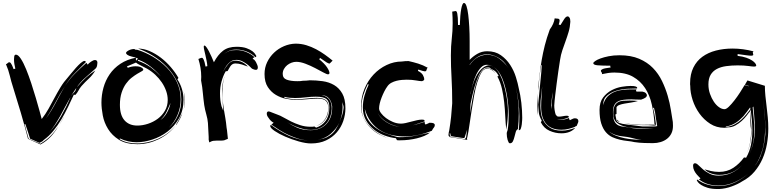

<svg xmlns="http://www.w3.org/2000/svg" viewBox="-20 -931 5228 1289"><path d="M168 1Q145 -89 120 -173.5Q95 -258 68 -344Q55 -384 46 -422.5Q37 -461 20 -500Q27 -502 31.5 -507.5Q36 -513 43 -513Q48 -513 52.5 -507Q57 -501 60.5 -493.5Q64 -486 67 -478Q70 -470 71 -467L83 -470Q79 -486 76.5 -501.5Q74 -517 74 -533Q74 -539 75.5 -551.5Q77 -564 87 -564Q102 -564 120 -536.5Q138 -509 155.5 -466Q173 -423 190 -371.5Q207 -320 221 -272Q235 -224 245.5 -186Q256 -148 260 -132Q286 -165 306 -201Q326 -237 345.5 -273.5Q365 -310 386.5 -345.5Q408 -381 437 -413Q444 -421 458.5 -439Q473 -457 489.5 -475.5Q506 -494 522 -508Q538 -522 548 -522Q553 -522 557 -515Q519 -477 481.5 -439Q444 -401 416 -353Q445 -399 482.5 -436.5Q520 -474 560 -509L569 -497Q575 -506 591 -517Q607 -528 618 -528Q626 -528 630 -523Q634 -518 634 -510Q634 -503 632 -492Q630 -481 626 -476Q621 -469 614 -464Q581 -434 551.5 -408.5Q522 -383 496 -346L503 -353Q530 -385 557.5 -410Q585 -435 620 -458Q601 -426 576.5 -403.5Q552 -381 527 -353Q515 -339 506.5 -322.5Q498 -306 485 -293L476 -296Q457 -255 436.5 -212.5Q416 -170 392 -129.5Q368 -89 338.5 -53Q309 -17 272 10Q269 16 259.5 20.5Q250 25 245 28L182 0Q175 -23 166.5 -49Q158 -75 150 -98L145 -97L172 0Q173 1 175.5 2Q178 3 185.5 6.5Q193 10 208.5 16.5Q224 23 251 34Q291 10 319 -18Q346 -45 371 -82Q360 -63 348 -47Q336 -30 322 -15Q308 0 291 13.5Q274 27 252 39ZM308 -38Q356 -92 390.5 -152Q425 -212 452 -275V-277Q435 -247 418.5 -215.5Q402 -184 385 -153.5Q368 -123 349 -93.5Q330 -64 308 -38ZM354 -241Q384 -298 416 -353Q381 -299 352 -243Q323 -188 289 -136Q325 -186 354 -241ZM492 -340Q482 -326 473.5 -312.5Q465 -299 457 -286Q466 -299 478 -311.5Q490 -324 492 -340ZM376 -89Q392 -115 406 -142Q407 -143 408 -144Q407 -143 407 -142Q393 -115 376 -89ZM421 -169 413 -154ZM429 -185Q425 -177 421 -169Q425 -177 429 -185ZM412 -153Q411 -150 409 -147Q411 -150 412 -153ZM374 -86Q372 -84 371 -82Q372 -84 374 -86Z M883 -602Q884 -597 894 -597H896Q902 -597 904 -596Q956 -580 1007.5 -549.5Q1059 -519 1100.5 -476.5Q1142 -434 1167.5 -380Q1193 -326 1193 -264Q1193 -210 1172 -160Q1151 -110 1114 -73Q1152 -106 1174.5 -155.5Q1197 -205 1197 -262Q1197 -326 1170 -381.5Q1143 -437 1101 -481Q1059 -525 1007.5 -556.5Q956 -588 907 -605Q945 -605 984.5 -588Q1024 -571 1060 -543.5Q1096 -516 1126.5 -480.5Q1157 -445 1178 -408L1171 -398Q1191 -368 1201.5 -333Q1212 -298 1212 -261Q1212 -190 1181.5 -136.5Q1151 -83 1104.5 -47.5Q1058 -12 1002.5 6Q947 24 898 24Q870 24 841.5 18Q813 12 784 -2V4Q812 20 841.5 26Q871 32 900 32Q972 32 1041.5 0.5Q1111 -31 1159 -88Q1113 -29 1044.5 4Q976 37 902 37Q826 37 779 7.5Q732 -22 705.5 -65Q679 -108 670 -156Q661 -204 661 -242Q661 -293 674.5 -342Q688 -391 716 -432Q744 -473 788 -502.5Q832 -532 894 -544L865 -551Q844 -556 835 -563Q826 -570 826 -575Q826 -583 843.5 -592.5Q861 -602 883 -602ZM838 -476Q865 -486 890 -486Q915 -486 928.5 -478.5Q942 -471 942 -463Q942 -458 930.5 -452Q919 -446 901.5 -435.5Q884 -425 863.5 -409Q843 -393 825.5 -368.5Q808 -344 796.5 -309Q785 -274 785 -227Q785 -158 816 -123Q847 -88 902 -88Q937 -88 973.5 -100Q1010 -112 1039.5 -134Q1069 -156 1087.5 -188Q1106 -220 1106 -260Q1106 -290 1095.5 -320Q1085 -350 1066.5 -377.5Q1048 -405 1022.5 -429Q997 -453 967 -470Q938 -486 919.5 -494.5Q901 -503 893 -511Q885 -507 870.5 -501.5Q856 -496 832 -485ZM905 -523Q951 -508 993 -478Q1029 -451 1059 -419Q1030 -453 996 -480Q957 -512 909 -530ZM1099 -182Q1084 -150 1057 -125Q1075 -137 1087.5 -154Q1100 -171 1108 -188Q1116 -205 1120 -219Q1123 -232 1125 -240Q1114 -214 1099 -182ZM1166 -96Q1165 -94 1163 -92Q1162 -91 1161 -91Q1160 -91 1166 -101.5Q1172 -112 1180.5 -126.5Q1189 -141 1197 -157Q1204 -169 1207 -178Q1193 -135 1166 -96ZM1222 -258Q1222 -242 1220 -226.5Q1218 -211 1213 -198Q1220 -223 1220 -254Q1220 -277 1216 -299Q1213 -318 1208 -336Q1213 -318 1217 -300Q1222 -280 1222 -258ZM905 -539 896 -543Q895 -541 893 -539Q891 -537 891 -535Q891 -533 893.5 -529.5Q896 -526 898 -524ZM1065 -412Q1062 -416 1059 -419Q1062 -415 1065 -412ZM1207 -178Q1208 -180 1208 -182Q1208 -180 1207 -178ZM1209 -184Q1208 -183 1208 -182Q1208 -183 1209 -184Z M1485 11Q1475 13 1463 13H1434Q1408 13 1397.5 19Q1387 25 1385 25L1381 7V-11L1376 -105Q1374 -132 1365 -163Q1356 -194 1351 -226Q1348 -247 1346 -266L1342 -305Q1340 -325 1337.5 -346Q1335 -367 1330 -391Q1330 -397 1330.5 -403Q1331 -409 1331 -415Q1331 -446 1326 -476Q1321 -506 1312 -535Q1319 -538 1325 -540.5Q1331 -543 1336 -543Q1341 -543 1347 -531.5Q1353 -520 1360 -484Q1362 -484 1366 -485.5Q1370 -487 1372 -487Q1371 -504 1367 -523.5Q1363 -543 1359 -561Q1355 -579 1351.5 -593.5Q1348 -608 1348 -617Q1348 -619 1348.5 -622Q1349 -625 1353 -625Q1358 -625 1366 -614Q1374 -603 1383 -586Q1392 -569 1400.5 -549.5Q1409 -530 1416 -513Q1443 -564 1477.5 -590.5Q1512 -617 1568 -617Q1609 -617 1635 -607.5Q1661 -598 1675.5 -586.5Q1690 -575 1695 -565L1701 -555Q1701 -549 1695 -547Q1669 -572 1636 -585Q1603 -598 1568 -598Q1534 -598 1517 -589Q1501 -581 1483 -569Q1502 -581 1518 -588Q1535 -595 1567 -595Q1602 -595 1634 -581.5Q1666 -568 1689 -547Q1684 -545 1680.5 -542.5Q1677 -540 1677 -535Q1682 -535 1688 -528.5Q1694 -522 1699 -513Q1704 -504 1707.5 -494.5Q1711 -485 1711 -479Q1711 -462 1698 -462Q1688 -462 1674 -469Q1671 -470 1661.5 -480Q1652 -490 1638 -500.5Q1624 -511 1606 -520Q1588 -529 1566 -529Q1548 -529 1534.5 -521.5Q1521 -514 1510 -501.5Q1499 -489 1490 -473L1477 -449Q1492 -476 1510 -498Q1530 -524 1560 -524Q1586 -524 1608 -512.5Q1630 -501 1644 -484Q1627 -491 1604 -498Q1581 -505 1560 -505Q1549 -505 1541 -500Q1533 -495 1527.5 -487.5Q1522 -480 1517.5 -471Q1513 -462 1508 -454L1495 -452Q1478 -423 1467.5 -384.5Q1457 -346 1457 -304Q1457 -279 1459.5 -259Q1462 -239 1467 -218L1479 -187L1477 -216Q1475 -250 1473 -276.5Q1471 -303 1471 -335Q1473 -364 1479 -390Q1484 -412 1494 -431Q1482 -407 1478 -376Q1473 -342 1473 -304Q1473 -274 1476 -247Q1479 -220 1483.5 -193Q1488 -166 1493 -137.5Q1498 -109 1501 -75L1504 -56L1510 1ZM1497 -436 1494 -431Z M1844 -161Q1860 -156 1882.5 -143Q1905 -130 1933 -116Q1961 -102 1994.5 -91Q2028 -80 2066 -80H2077Q2083 -80 2091 -82L2102 -74Q2141 -86 2166 -119.5Q2191 -153 2191 -210Q2191 -251 2171.5 -266.5Q2152 -282 2100 -282Q2068 -282 2033.5 -277.5Q1999 -273 1961 -273Q1944 -273 1926 -274.5Q1908 -276 1889 -281V-275Q1929 -265 1968 -265Q2006 -265 2040.5 -269.5Q2075 -274 2107 -274Q2134 -274 2149.5 -268.5Q2165 -263 2173 -254Q2181 -245 2183.5 -232.5Q2186 -220 2186 -205Q2186 -158 2161 -125Q2137 -94 2104 -86Q2141 -99 2162 -131Q2184 -165 2184 -207Q2184 -237 2168.5 -253Q2153 -269 2115 -269Q2084 -269 2045 -265Q2006 -261 1962 -261Q1935 -261 1899.5 -268Q1864 -275 1832 -294Q1800 -313 1778 -346.5Q1756 -380 1756 -434Q1756 -477 1773.5 -513.5Q1791 -550 1820 -577.5Q1849 -605 1886.5 -621Q1924 -637 1964 -638Q2002 -638 2036.5 -627.5Q2071 -617 2102 -600.5Q2133 -584 2161 -564Q2189 -544 2213 -524L2193 -504Q2186 -504 2172 -512.5Q2158 -521 2129 -542L2123 -533Q2159 -504 2175.5 -479Q2192 -454 2192 -440Q2190 -432 2182 -432Q2174 -432 2150 -445Q2126 -458 2095.5 -474Q2065 -490 2031 -503Q1997 -516 1969 -516Q1953 -516 1937 -510Q1921 -504 1908 -493.5Q1895 -483 1886.5 -468Q1878 -453 1878 -435Q1878 -406 1905 -396Q1932 -386 1976 -386Q1985 -386 1995.5 -386.5Q2006 -387 2015 -389Q2038 -389 2045.5 -390.5Q2053 -392 2060 -392Q2103 -392 2146 -386Q2189 -380 2223 -360Q2257 -340 2278 -303Q2299 -266 2299 -204Q2299 -161 2284.5 -118.5Q2270 -76 2241 -42.5Q2212 -9 2169 11.5Q2126 32 2068 32Q2033 32 1985.5 18.5Q1938 5 1895.5 -13.5Q1853 -32 1823.5 -52Q1794 -72 1794 -86Q1794 -90 1799 -92Q1860 -47 1923 -18Q1985 9 2050 12Q2018 10 1986 1Q1953 -9 1920.5 -23.5Q1888 -38 1858.5 -56.5Q1829 -75 1802 -94L1817 -107Q1814 -108 1806 -114Q1798 -120 1790.5 -129Q1783 -138 1777 -148Q1771 -158 1771 -167Q1771 -177 1775 -180Q1779 -183 1784 -183Q1789 -183 1805 -176Q1821 -169 1844 -161ZM2065 -59Q2030 -59 1987.5 -73.5Q1945 -88 1907 -111Q1938 -90 1976 -73.5Q2014 -57 2064 -57Q2131 -57 2170.5 -98Q2210 -139 2210 -208V-218Q2205 -250 2188.5 -270.5Q2172 -291 2138 -293Q2159 -289 2172.5 -280Q2186 -271 2193.5 -258.5Q2201 -246 2204 -231Q2207 -216 2207 -200Q2203 -134 2165 -96.5Q2127 -59 2065 -59ZM2192 -20Q2217 -36 2232 -59Q2247 -82 2258 -107Q2237 -65 2200.5 -33Q2164 -1 2114 7Q2133 4 2153.5 -1.5Q2174 -7 2192 -20ZM2287 -208Q2287 -219 2283 -229Q2280 -237 2278 -246L2279 -233Q2280 -225 2280 -211Q2280 -184 2274 -159Q2268 -134 2259 -110Q2268 -132 2276.5 -156.5Q2285 -181 2287 -208ZM2278 -249Q2278 -248 2278 -246Q2278 -248 2278 -249ZM2103 -85Q2102 -85 2101 -85Q2102 -85 2103 -85Z M2879 -53Q2835 -35 2788.5 -25Q2742 -15 2694 -15Q2650 -15 2608 -25Q2566 -35 2531 -57Q2496 -79 2469.5 -114.5Q2443 -150 2429 -200Q2432 -156 2453 -124.5Q2474 -93 2505.5 -70.5Q2537 -48 2575 -34Q2613 -20 2648 -11Q2653 -10 2662 -10Q2721 -10 2769 -20Q2817 -30 2867 -41Q2851 -28 2828.5 -18.5Q2806 -9 2779.5 -2.5Q2753 4 2724 7.5Q2695 11 2666 11H2655Q2650 11 2645 10L2638 -3Q2602 -7 2563 -21Q2524 -35 2491.5 -60.5Q2459 -86 2437.5 -123Q2416 -160 2416 -209Q2416 -250 2427 -289Q2438 -328 2456 -365Q2455 -364 2453 -364Q2450 -364 2450 -368Q2432 -332 2419.5 -293.5Q2407 -255 2407 -210Q2407 -162 2429 -125Q2451 -88 2481.5 -62.5Q2512 -37 2544 -21Q2573 -7 2592 -1Q2561 -10 2529 -27Q2495 -45 2467.5 -72.5Q2440 -100 2422 -136.5Q2404 -173 2404 -217Q2404 -280 2427 -335Q2450 -390 2488 -430.5Q2526 -471 2575.5 -494.5Q2625 -518 2678 -518Q2687 -520 2700.5 -520.5Q2714 -521 2723 -521Q2755 -514 2787.5 -504Q2820 -494 2852 -476Q2848 -474 2846.5 -470.5Q2845 -467 2844 -462.5Q2843 -458 2840.5 -455Q2838 -452 2832 -452Q2827 -452 2817 -455Q2807 -458 2789 -464Q2786 -461 2786 -455Q2810 -443 2819 -427.5Q2828 -412 2828 -398Q2828 -391 2813 -386Q2800 -386 2772.5 -391Q2745 -396 2711 -396Q2696 -396 2678 -394.5Q2660 -393 2642 -388.5Q2624 -384 2608 -375.5Q2592 -367 2582 -353Q2570 -337 2560 -317Q2550 -297 2542 -276.5Q2534 -256 2529.5 -237Q2525 -218 2525 -203Q2525 -189 2538 -171.5Q2551 -154 2571.5 -138.5Q2592 -123 2618.5 -112Q2645 -101 2672 -101Q2685 -101 2703.5 -105Q2722 -109 2741.5 -114.5Q2761 -120 2780 -124Q2799 -128 2812 -128Q2824 -128 2827.5 -125.5Q2831 -123 2831 -116Q2808 -108 2783 -100Q2767 -95 2752 -90L2783 -98Q2807 -105 2831 -113Q2831 -108 2831.5 -104Q2832 -100 2837 -95L2847 -99Q2855 -102 2864 -107Q2884 -107 2891.5 -103Q2899 -99 2899 -91Q2899 -86 2897.5 -82.5Q2896 -79 2893.5 -75.5Q2891 -72 2887 -67Q2883 -62 2879 -53ZM2516 -173Q2524 -155 2540 -138.5Q2556 -122 2576.5 -109.5Q2597 -97 2620 -89Q2642 -81 2664 -80Q2644 -82 2622 -90Q2599 -98 2578.5 -110.5Q2558 -123 2541.5 -139Q2525 -155 2516 -173ZM2746 -89Q2749 -90 2752 -90Q2749 -90 2746 -89ZM2596 0Q2594 0 2592 -1Q2594 0 2596 0Z M3118 -13Q3115 -5 3115 -1Q3115 2 3117 8L2998 -11V-15Q2991 -15 2991 -27Q2991 -35 2993 -43Q2995 -51 2996 -56Q3004 -104 3008.5 -147Q3013 -190 3016 -238Q3016 -332 3011.5 -408.5Q3007 -485 3007 -559Q3007 -622 3013 -672Q3019 -722 3019 -776Q3019 -814 3016 -853L3039 -857Q3042 -857 3045 -853.5Q3048 -850 3050 -839.5Q3052 -829 3053.5 -810.5Q3055 -792 3055 -763H3067Q3069 -831 3076.5 -871Q3084 -911 3095 -911Q3105 -911 3112 -889.5Q3119 -868 3123.5 -832Q3128 -796 3130.5 -750Q3133 -704 3133 -655V-529Q3153 -551 3183.5 -569Q3214 -587 3251 -587Q3305 -587 3342.5 -560.5Q3380 -534 3405 -495.5Q3430 -457 3443.5 -413.5Q3457 -370 3463 -337Q3468 -317 3472.5 -292Q3477 -267 3480 -241Q3483 -215 3484.5 -189Q3486 -163 3486 -141Q3486 -138 3485.5 -124.5Q3485 -111 3483 -96Q3481 -81 3477 -69Q3473 -57 3466 -57Q3464 -57 3463 -58Q3465 -81 3466 -103Q3467 -125 3467 -148Q3467 -201 3460 -253Q3454 -301 3442 -350Q3452 -306 3457 -263Q3463 -217 3463 -171Q3463 -116 3457 -64Q3447 -60 3442.5 -45Q3438 -30 3434 -13Q3430 4 3423.5 17.5Q3417 31 3403 31Q3398 31 3394.5 24.5Q3391 18 3388 8.5Q3385 -1 3383.5 -12.5Q3382 -24 3382 -34Q3382 -41 3384 -46Q3386 -51 3388 -58Q3392 -82 3393.5 -106.5Q3395 -131 3395 -157Q3395 -187 3392 -224Q3389 -261 3382 -299Q3375 -337 3364 -372.5Q3353 -408 3336.5 -435.5Q3320 -463 3298 -479.5Q3276 -496 3248 -496Q3226 -496 3208.5 -477.5Q3191 -459 3177.5 -430.5Q3164 -402 3154.5 -367.5Q3145 -333 3138 -302V-297Q3144 -328 3153.5 -360Q3163 -392 3177.5 -419.5Q3192 -447 3212 -467Q3232 -487 3259 -493Q3283 -493 3302 -476Q3321 -459 3335.5 -431.5Q3350 -404 3360.5 -369.5Q3371 -335 3377.5 -301Q3384 -267 3387 -236.5Q3390 -206 3390 -186Q3390 -154 3387 -122.5Q3384 -91 3379 -61Q3374 -104 3372 -151Q3370 -198 3365 -244Q3360 -290 3350 -334.5Q3340 -379 3319 -418L3328 -421Q3319 -438 3311.5 -446Q3304 -454 3297.5 -458Q3291 -462 3283 -465.5Q3275 -469 3265 -478H3250Q3216 -478 3189 -414Q3162 -350 3139 -234L3136 -171Q3142 -212 3151.5 -264.5Q3161 -317 3174.5 -363.5Q3188 -410 3206.5 -441.5Q3225 -473 3250 -473Q3261 -473 3276 -466Q3291 -459 3307 -438Q3293 -454 3279 -462Q3265 -470 3254 -470L3247 -469Q3227 -469 3212 -444Q3197 -419 3184.5 -379.5Q3172 -340 3163 -289.5Q3154 -239 3146 -188.5Q3138 -138 3131.5 -91.5Q3125 -45 3118 -13ZM3098 3Q3104 1 3105.5 -3Q3107 -7 3109 -7L3116 -60L3100 -10L3097 -4Q3080 -5 3064 -8Q3050 -10 3034.5 -12.5Q3019 -15 3007 -17Q3004 -26 3004 -30Q3004 -31 3004.5 -32Q3005 -33 3005 -34L2998 -35Q3000 -19 3001.5 -16.5Q3003 -14 3006 -12ZM3340 -535Q3320 -549 3297 -557.5Q3274 -566 3249 -566Q3209 -566 3180 -544.5Q3151 -523 3133 -497V-494Q3142 -507 3153.5 -519.5Q3165 -532 3179 -541.5Q3193 -551 3211 -557Q3229 -563 3252 -563Q3297 -563 3332.5 -537Q3368 -511 3394 -473Q3383 -490 3370.5 -506Q3358 -522 3340 -535ZM3440 -357 3442 -350Z M3851 -85Q3845 -85 3839 -79Q3818 -71 3795.5 -65.5Q3773 -60 3749 -60Q3681 -60 3647 -99.5Q3613 -139 3613 -214Q3613 -250 3616 -286Q3619 -321 3620 -351Q3617 -320 3613 -289Q3608 -256 3608 -220Q3608 -202 3611.5 -174Q3615 -146 3629 -119.5Q3643 -93 3672 -73.5Q3701 -54 3752 -54Q3776 -54 3798.5 -59.5Q3821 -65 3842 -73Q3828 -56 3804.5 -46Q3781 -36 3749 -36Q3708 -36 3669.5 -53Q3631 -70 3611 -110L3617 -121Q3599 -153 3597 -178.5Q3595 -204 3593 -229L3610 -404Q3615 -449 3617 -494L3614 -496Q3606 -449 3601 -406Q3596 -364 3593 -323V-349Q3599 -395 3604 -439.5Q3609 -484 3617 -530Q3625 -576 3637.5 -626Q3650 -676 3671 -733Q3699 -771 3704 -808Q3707 -808 3710 -807Q3713 -806 3722 -806Q3728 -806 3732.5 -803.5Q3737 -801 3737 -793Q3737 -784 3731 -766Q3733 -766 3737 -764.5Q3741 -763 3743 -763Q3757 -787 3768.5 -804Q3780 -821 3791 -821Q3798 -821 3803.5 -812.5Q3809 -804 3809 -785Q3807 -749 3797.5 -717Q3788 -685 3777 -655Q3766 -625 3755.5 -594Q3745 -563 3740 -529Q3734 -490 3728 -449.5Q3722 -409 3717 -369Q3712 -329 3707.5 -292Q3703 -255 3701 -223Q3701 -194 3710 -163Q3715 -155 3719 -151.5Q3723 -148 3733 -148Q3745 -148 3759.5 -151Q3774 -154 3785 -154Q3792 -154 3795 -152Q3798 -150 3800 -145Q3786 -137 3770 -133Q3754 -129 3740 -129H3726Q3722 -129 3719 -129Q3730 -127 3747 -127Q3773 -127 3800 -139Q3800 -130 3806 -124Q3809 -125 3820 -131Q3831 -137 3839 -137Q3863 -137 3863 -117Q3863 -114 3861 -108Q3859 -102 3851 -85ZM3586 -219Q3586 -226 3586.5 -237Q3587 -248 3588 -259L3590 -282Q3591 -294 3592 -303Q3591 -288 3590.5 -265.5Q3590 -243 3590 -232V-192Q3590 -184 3590.5 -175Q3591 -166 3592 -158Q3588 -174 3587 -189.5Q3586 -205 3586 -219ZM3684 -223Q3684 -246 3687 -268Q3690 -290 3692 -313Q3687 -290 3684.5 -268Q3682 -246 3680 -223V-209Q3680 -202 3681 -194V-201Q3681 -206 3682 -212Q3683 -218 3684 -223ZM3592 -304Q3592 -306 3592 -307Q3593 -308 3593 -309Q3593 -305 3592 -304Z M4284 -262Q4257 -262 4243.5 -263Q4230 -264 4219 -264Q4189 -264 4166 -261Q4143 -258 4127 -249Q4111 -240 4103 -223Q4095 -206 4095 -178Q4095 -137 4104.5 -117.5Q4114 -98 4131.5 -89.5Q4149 -81 4174 -79Q4199 -77 4230 -70Q4248 -68 4266 -67.5Q4284 -67 4302 -67H4374Q4324 -70 4274.5 -70.5Q4225 -71 4185.5 -79Q4146 -87 4121.5 -107Q4097 -127 4097 -168Q4097 -201 4105.5 -218.5Q4114 -236 4128.5 -244.5Q4143 -253 4163 -254.5Q4183 -256 4206 -256Q4234 -256 4263 -253Q4240 -246 4216.5 -242.5Q4193 -239 4173 -235.5Q4153 -232 4138.5 -226.5Q4124 -221 4119 -211V-166L4111 -162Q4115 -137 4118.5 -124.5Q4122 -112 4138 -105.5Q4154 -99 4189.5 -95Q4225 -91 4293 -82H4365Q4384 -82 4387.5 -83.5Q4391 -85 4392 -85L4383 -139Q4381 -159 4378 -175Q4375 -191 4370 -209Q4369 -206 4364 -206Q4369 -189 4372.5 -170Q4376 -151 4378.5 -134Q4381 -117 4382.5 -105Q4384 -93 4386 -91L4380 -89Q4378 -88 4374 -88H4368Q4361 -88 4352 -89.5Q4343 -91 4329 -91H4296Q4257 -91 4224 -95Q4193 -99 4170 -105Q4193 -100 4226 -97Q4261 -93 4291 -93Q4304 -93 4318.5 -93.5Q4333 -94 4350 -94H4383Q4380 -97 4376 -97H4374Q4370 -166 4356 -229Q4342 -292 4311 -339.5Q4280 -387 4230 -415.5Q4180 -444 4105 -444Q4084 -444 4063 -441Q4042 -438 4020 -433Q4022 -435 4022 -437Q4022 -442 4018 -446.5Q4014 -451 4014 -456Q4014 -462 4026.5 -467.5Q4039 -473 4080 -478Q4078 -480 4077.5 -484Q4077 -488 4077 -490Q4023 -490 3993 -492.5Q3963 -495 3963 -507Q3963 -512 3975.5 -521Q3988 -530 4011 -538.5Q4034 -547 4066.5 -553.5Q4099 -560 4139 -560Q4216 -560 4271 -536.5Q4326 -513 4363.5 -474.5Q4401 -436 4424.5 -387Q4448 -338 4462.5 -288.5Q4477 -239 4484 -192.5Q4491 -146 4497 -112Q4497 -106 4497.5 -100Q4498 -94 4498 -86Q4498 -57 4487.5 -35.5Q4477 -14 4458.5 0.5Q4440 15 4415.5 22.5Q4391 30 4363 30Q4341 30 4306 29Q4271 28 4239 23Q4218 18 4193 15.5Q4168 13 4142 7Q4116 1 4091.5 -10Q4067 -21 4047.5 -43.5Q4028 -66 4016.5 -102Q4005 -138 4005 -193Q4005 -245 4029 -276.5Q4053 -308 4086.5 -325.5Q4120 -343 4155 -348.5Q4190 -354 4212 -354Q4240 -354 4249 -350Q4258 -346 4258 -342Q4258 -339 4257 -337Q4232 -337 4193 -335Q4154 -333 4117.5 -322Q4081 -311 4055 -288.5Q4029 -266 4029 -225Q4038 -262 4059.5 -283.5Q4081 -305 4109 -315.5Q4137 -326 4166.5 -328.5Q4196 -331 4220 -331H4254Q4250 -327 4250 -323Q4250 -319 4254 -316H4293Q4309 -313 4316 -305.5Q4323 -298 4323 -292Q4323 -283 4314 -276Q4305 -269 4284 -262ZM4116 -20Q4144 -9 4173.5 -3Q4203 3 4232 5Q4261 8 4286 8Q4266 6 4246 1Q4225 -4 4209 -8Q4192 -12 4175.5 -13.5Q4159 -15 4141.5 -18Q4124 -21 4106 -27.5Q4088 -34 4070 -47Q4089 -30 4116 -20ZM4126 -125Q4125 -126 4132 -119Q4138 -113 4148 -110Q4143 -112 4133 -115Q4122 -119 4122 -127ZM4151 -110Q4150 -110 4148 -110Q4149 -110 4151 -110Z M5007 -352V-354L4981 -362L4998 -391L5115 -355Q5115 -322 5118.5 -287.5Q5122 -253 5126.5 -217Q5131 -181 5134.5 -143.5Q5138 -106 5138 -68Q5138 -17 5129 35Q5120 87 5099.5 134Q5079 181 5045.5 221Q5012 261 4962 287Q4935 305 4892.5 320.5Q4850 336 4809 338H4797Q4757 338 4730 329.5Q4703 321 4687 310.5Q4671 300 4664.5 290.5Q4658 281 4658 279Q4658 275 4662 275Q4693 298 4729 308Q4765 318 4801 318Q4862 318 4914 294Q4964 270 5004 234Q4964 269 4913 292Q4861 315 4802 315Q4767 315 4733.5 305Q4700 295 4671 272Q4674 272 4678 270.5Q4682 269 4682 265L4674 258Q4667 251 4657.5 240Q4648 229 4640.5 214Q4633 199 4633 182Q4633 165 4646 165Q4656 165 4669 178Q4682 191 4700 206.5Q4718 222 4743.5 235Q4769 248 4804 248Q4854 248 4894 228.5Q4934 209 4964 175Q4935 207 4896.5 225Q4858 243 4809 243Q4779 243 4752.5 233Q4726 223 4710 206Q4727 211 4752.5 217Q4778 223 4808 223Q4862 223 4903.5 195.5Q4945 168 4975 126L4989 128Q5012 88 5021.5 42.5Q5031 -3 5031 -53Q5031 -87 5028 -122Q5025 -157 5020 -193L5015 -186Q5020 -151 5022.5 -117.5Q5025 -84 5025 -52Q5025 -12 5017 27.5Q5009 67 4992 100Q5009 65 5016 25.5Q5023 -14 5023 -59Q5018 -85 5018 -111Q5018 -137 5016 -163L5014 -183Q5007 -173 4993 -155Q4979 -137 4960 -119.5Q4941 -102 4917.5 -89Q4894 -76 4868 -76L4843 -73Q4790 -73 4748 -100Q4706 -127 4676 -168.5Q4646 -210 4630 -259.5Q4614 -309 4614 -355Q4613 -360 4613 -363V-372Q4613 -433 4635 -477.5Q4657 -522 4695.5 -550Q4734 -578 4786 -591.5Q4838 -605 4898 -605Q4968 -605 5040 -586Q5034 -584 5034 -579Q5034 -575 5035.5 -571.5Q5037 -568 5037 -564V-562Q5034 -557 5023 -557Q5012 -557 4991 -560Q4970 -563 4932 -568V-556Q4966 -552 4990 -543.5Q5014 -535 5029 -525Q5044 -515 5050.5 -506Q5057 -497 5057 -491Q5057 -487 5052.5 -485.5Q5048 -484 5043 -484Q5032 -484 5003.5 -488Q4975 -492 4932 -492Q4891 -492 4855 -487Q4819 -482 4792.5 -468Q4766 -454 4751 -429Q4736 -404 4736 -364Q4736 -331 4746.5 -301Q4757 -271 4772.5 -248Q4788 -225 4807 -211.5Q4826 -198 4844 -198Q4856 -198 4873.5 -215Q4891 -232 4910.5 -257Q4930 -282 4948 -310Q4966 -338 4979 -360ZM4971 -151Q4961 -141 4949 -129.5Q4937 -118 4922.5 -108.5Q4908 -99 4890 -91.5Q4872 -84 4851 -82L4858 -79Q4888 -83 4913 -96.5Q4938 -110 4957.5 -128Q4977 -146 4992 -165Q5007 -184 5018 -198L5016 -210Q5007 -197 4994.5 -181Q4982 -165 4971 -151ZM5044 -54Q5044 -10 5035 32Q5026 72 5010 107Q5027 71 5037 28Q5048 -16 5048 -62Q5048 -85 5046.5 -109Q5045 -133 5043 -157L5038 -216L5033 -210Q5037 -171 5040.5 -132Q5044 -93 5044 -54ZM5118 -60Q5118 -113 5113.5 -163Q5109 -213 5103 -262Q5107 -216 5112 -170.5Q5117 -125 5117 -77Q5117 -44 5113.5 -7.5Q5110 29 5101 65Q5092 101 5076 135Q5061 167 5038 195Q5078 149 5095 91Q5113 31 5118 -28Z"/></svg>

Font: Finger Paint
Style: Regular
Weight: 400
Designer: Ralph du Carrois
Foundry: Ralph du Carrois
Version: Version 1.002